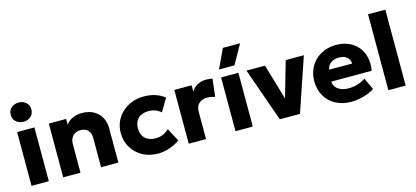

<svg xmlns="http://www.w3.org/2000/svg" viewBox="-63 -1256 3811 1759"><g transform="rotate(-15 1842.5 -376.5)"><path d="M68 0V-510H232V0ZM150 -585.5Q110.5 -585.5 81.2 -610.2Q52 -635 52 -677Q52 -719 81.2 -743.5Q110.5 -768 150 -768Q190 -768 219 -743.5Q248 -719 248 -677Q248 -635 219 -610.2Q190 -585.5 150 -585.5Z M368.5 0V-510H532.5V-456Q561 -492 600 -508.5Q639 -525 682 -525Q754 -525 800.5 -496.8Q847 -468.5 869.2 -423.8Q891.5 -379 891.5 -329V0H727.5V-277.5Q727.5 -323.5 703.2 -350Q679 -376.5 632 -376.5Q602 -376.5 579.8 -363.5Q557.5 -350.5 545 -326.8Q532.5 -303 532.5 -272.5V0Z M1265 15Q1184 15 1120.2 -20.2Q1056.5 -55.5 1019.5 -116.8Q982.5 -178 982.5 -255Q982.5 -313 1004.2 -362Q1026 -411 1065.5 -447.8Q1105 -484.5 1157.5 -504.8Q1210 -525 1271.5 -525Q1329.5 -525 1379 -509.2Q1428.5 -493.5 1468 -462L1396 -340.5Q1371.5 -363 1342.2 -373.5Q1313 -384 1281 -384Q1239 -384 1208.5 -369Q1178 -354 1161.8 -325Q1145.5 -296 1145.5 -255.5Q1145.5 -194.5 1181.8 -160.2Q1218 -126 1281.5 -126Q1317.5 -126 1349.2 -139.2Q1381 -152.5 1407.5 -178L1474 -54Q1431 -22 1375.8 -3.5Q1320.5 15 1265 15Z M1559 0V-510H1723V-450.5Q1746 -490 1784 -508Q1822 -526 1866.5 -526Q1883.5 -526 1897 -524Q1910.5 -522 1923.5 -519.5L1904 -351Q1887 -357 1868 -360.8Q1849 -364.5 1830 -364.5Q1783.5 -364.5 1753.2 -337.8Q1723 -311 1723 -259.5V0Z M2002.5 0V-510H2166.5V0ZM2002.5 -585 2088.5 -767H2251.5L2149.5 -585Z M2423 0 2243 -510H2419L2527.5 -141.5H2509.5L2615.5 -510H2787.5L2614 0Z M3100 15Q3016 15 2952.5 -18.8Q2889 -52.5 2853.5 -113.2Q2818 -174 2818 -255.5Q2818 -314.5 2838.8 -364Q2859.5 -413.5 2896.8 -449.5Q2934 -485.5 2984.8 -505.2Q3035.5 -525 3096.5 -525Q3163.5 -525 3216 -501.2Q3268.5 -477.5 3302.8 -435.2Q3337 -393 3350 -335.8Q3363 -278.5 3351 -211.5H2968Q2968.5 -181.5 2986 -159Q3003.5 -136.5 3034 -123.8Q3064.5 -111 3105 -111Q3150 -111 3190.5 -122.8Q3231 -134.5 3268 -159L3319.5 -48Q3296 -30 3258.8 -15.8Q3221.5 -1.5 3179.8 6.8Q3138 15 3100 15ZM2978 -322H3195Q3194 -360.5 3166.5 -383.5Q3139 -406.5 3092 -406.5Q3044.5 -406.5 3013.2 -383.5Q2982 -360.5 2978 -322Z M3452.5 0V-720H3616.5V0Z"/></g></svg>

Font: Geologica Thin Roman
Style: Bold
Weight: 700
Version: Version 1.010;gftools[0.9.28]